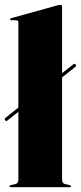

<svg xmlns="http://www.w3.org/2000/svg" viewBox="-21 -775 335 795"><path d="M0 -277.5Q-3.5 -282.5 1.5 -287L55 -329.5V-683Q55 -691 46.5 -691H27Q21 -691 21 -695.5Q21 -698.5 26 -700L215.5 -752.5Q225.5 -755 229 -755Q236 -755 236 -748V-472L283 -509Q288 -513.5 292.5 -507.5Q296 -502.5 291 -498L236 -454.5V-32Q236 -15.5 248 -13L267 -8.5Q273 -7 273 -4Q273 0 268 0H23Q18 0 18 -4Q18 -7 24 -8.5L43 -13Q55 -15.5 55 -32V-312L9.5 -276Q4.5 -271.5 0 -277.5Z"/></svg>

Font: Fraunces 144pt Black
Style: Regular
Weight: 900
Version: Version 1.000;[0bf87f6ff]